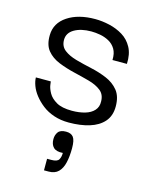

<svg xmlns="http://www.w3.org/2000/svg" viewBox="-100 -485 603 771"><g transform="rotate(15 201.0 -99.0)"><path d="M204 10Q170 10 142 0.5Q114 -9 93.5 -25Q73 -41 58.5 -59.5Q44 -78 37 -97Q30 -116 30 -131H92Q92 -130 94 -116Q96 -102 106 -84Q116 -66 139 -52.5Q162 -39 204 -39Q234 -39 258 -46Q282 -53 295.5 -68Q309 -83 308 -105Q308 -134 288.5 -149.5Q269 -165 238 -173.5Q207 -182 173 -190Q139 -198 108 -210.5Q77 -223 58 -246Q39 -269 40 -310Q41 -360 85.5 -389.5Q130 -419 200 -419Q229 -419 259.5 -412Q290 -405 315.5 -389.5Q341 -374 356 -346.5Q371 -319 369 -278H309Q310 -306 299.5 -323.5Q289 -341 271.5 -350.5Q254 -360 234.5 -363.5Q215 -367 198 -367Q155 -367 127.5 -351Q100 -335 100 -306Q100 -279 119.5 -264Q139 -249 169.5 -240.5Q200 -232 234.5 -224.5Q269 -217 300 -204Q331 -191 350.5 -167Q370 -143 370 -101Q370 -62 348.5 -37.5Q327 -13 289.5 -1.5Q252 10 204 10ZM158 221V173H175Q200 173 206.5 162Q213 151 213 134Q186 136 174 124Q162 112 162 90Q162 73 171 60.5Q180 48 204 48Q225 48 234.5 60.5Q244 73 244 106Q244 140 238 166Q232 192 217.5 206.5Q203 221 177 221Z"/></g></svg>

Font: Darker Grotesque Medium
Style: Regular
Weight: 500
Designer: Gabriel Lam
Foundry: TypeRant
Version: Version 1.000;gftools[0.9.28]